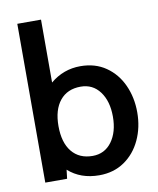

<svg xmlns="http://www.w3.org/2000/svg" viewBox="-85 -816 735 893"><g transform="rotate(-10 282.5 -370.0)"><path d="M536 -248Q536 -177 508.5 -118Q481 -59 430.5 -24.5Q380 10 312 10Q224 10 166 -42L161 0H58V-750H170V-453Q232 -505 312 -505Q382 -505 432.5 -470Q483 -435 509.5 -376.5Q536 -318 536 -248ZM421 -248Q421 -321 387.5 -366Q354 -411 297 -411Q234 -411 199 -368Q164 -325 164 -248Q164 -170 199 -127Q234 -84 297 -84Q354 -84 387.5 -129.5Q421 -175 421 -248Z"/></g></svg>

Font: Cabin SemiBold
Style: Regular
Weight: 600
Designer: Pablo Impallari
Foundry: Pablo Impallari. http://www.impallari.com Igino Marini. http://www.ikern.com
Version: Version 2.200